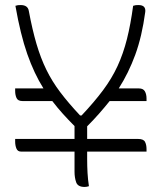

<svg xmlns="http://www.w3.org/2000/svg" viewBox="-20 -730 640 760"><path d="M40 -380H152Q115 -439 88 -516Q61 -593 41 -707Q47 -709 51 -709.5Q55 -710 62 -710Q90 -710 94 -687Q108 -612 124.5 -556Q141 -500 163.5 -454Q186 -408 218.5 -365Q251 -322 297 -273H303Q353 -326 388 -373Q423 -420 445.5 -469Q468 -518 482.5 -575.5Q497 -633 507 -707Q513 -709 517 -709.5Q521 -710 528 -710Q558 -710 555 -683Q542 -586 515.5 -513.5Q489 -441 450 -380H530Q547 -380 553.5 -368.5Q560 -357 560 -340V-330H414Q394 -305 372 -280Q350 -255 325 -230V-180H527Q548 -180 554 -168.5Q560 -157 560 -140V-130H325V-100Q325 -72 326.5 -45.5Q328 -19 332 7Q323 10 315 10Q288 10 281.5 -8.5Q275 -27 275 -50V-130H63Q50 -130 45 -142Q40 -154 40 -170V-180H275V-231Q250 -256 228 -280.5Q206 -305 187 -330H69Q51 -330 45.5 -342Q40 -354 40 -370Z"/></svg>

Font: Recursive Sn Csl St Lt
Style: Regular
Weight: 300
Version: Version 1.079;hotconv 1.0.112;makeotfexe 2.5.65598; ttfautoh